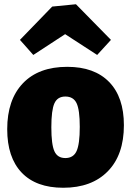

<svg xmlns="http://www.w3.org/2000/svg" viewBox="-20 -870 618 905"><path d="M564 -280Q564 -140 488 -62.5Q412 15 278 15Q150 15 82 -56.5Q14 -128 14 -261Q14 -400 88 -477.5Q162 -555 297 -555Q425 -555 494.5 -483.5Q564 -412 564 -280ZM222 -270Q222 -189 236.5 -157Q251 -125 288 -125Q326 -125 341 -158Q356 -191 356 -272Q356 -352 341 -383.5Q326 -415 288 -415Q251 -415 236.5 -383Q222 -351 222 -270ZM338 -850 503 -682 438 -611 287 -709 137 -611 74 -682 226 -839Z"/></svg>

Font: Bitter Pro Black
Style: Regular
Weight: 900
Designer: Sol Matas, and Bitter project Authors
Foundry: Sol Matas
Version: Version 1.010